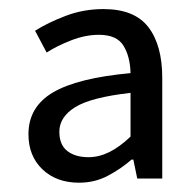

<svg xmlns="http://www.w3.org/2000/svg" viewBox="-20 -829 426 417"><path d="M151.7 -432.2Q102.5 -432.2 72.1 -461.3Q41.8 -490.3 41.8 -537.5Q41.8 -596.7 94.8 -628.1Q147.9 -659.6 263.5 -670.2Q262.7 -706 248.2 -729.7Q233.7 -753.4 194.9 -753.4Q165.6 -753.4 134.6 -741.4Q103.6 -729.3 81.3 -714.9L56.2 -762.2Q83.6 -779.7 122.5 -794.5Q161.3 -809.3 204.7 -809.3Q272 -809.3 302.2 -770.1Q332.4 -730.8 332.4 -659.9V-441.2H278.1L269.6 -482.3H265.6Q243 -462.5 214.5 -447.4Q186.1 -432.2 151.7 -432.2ZM172.3 -487.6Q194.8 -487.6 217.2 -498.6Q239.5 -509.5 263.5 -532.3V-627.3Q177.6 -617.6 143.2 -596.2Q108.9 -574.8 108.9 -543Q108.9 -514.6 126.1 -501.1Q143.3 -487.6 172.3 -487.6Z"/></svg>

Font: Noto Sans TC Thin
Style: Regular
Weight: 100
Designer: Ryoko NISHIZUKA 西塚涼子 (kana, bopomofo & ideographs); Paul D. Hunt (Latin, Greek & Cyrillic); Sandoll Communications 산돌커뮤니
Foundry: Adobe
Version: Version 2.004-H2;hotconv 1.0.118;makeotfexe 2.5.65603